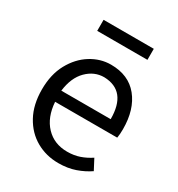

<svg xmlns="http://www.w3.org/2000/svg" viewBox="-177 -852 909 980"><g transform="rotate(30 277.0 -361.5)"><path d="M312 13Q240 13 181 -20.5Q122 -54 87 -118Q52 -182 52 -271Q52 -360 87 -424Q122 -488 177.5 -522.5Q233 -557 295 -557Q399 -557 455.5 -487.5Q512 -418 512 -302Q512 -272 508 -250H142Q148 -162 196.5 -111Q245 -60 322 -60Q362 -60 395 -71.5Q428 -83 458 -103L490 -42Q455 -18 411 -2.5Q367 13 312 13ZM141 -315H432Q432 -480 297 -484Q239 -484 195 -440Q151 -396 141 -315ZM147 -671V-736H443V-671Z"/></g></svg>

Font: Gothic Nguyen
Style: Regular
Weight: 400
Designer: MORI Takayuki
Version: Version 1.220;July 21, 2023;FontCreator 14.0.0.2814 64-bit